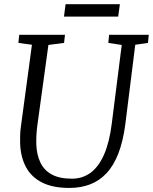

<svg xmlns="http://www.w3.org/2000/svg" viewBox="-20 -914 752 944"><path d="M645 -694 596.5 -306Q585.5 -220 562 -159.5Q538.5 -99 503.2 -61.8Q468 -24.5 422.2 -7.2Q376.5 10 321 10Q240 10 187.2 -16.5Q134.5 -43 108 -92Q81.5 -141 79 -208Q78.5 -227 79 -247.8Q79.5 -268.5 82.5 -290L137 -694L70.5 -703L74.5 -743H299.5L295 -703L218 -693L163.5 -296.5Q160 -270 159 -247.5Q158 -225 158.5 -204Q160.5 -152.5 178.8 -114.5Q197 -76.5 234.8 -56Q272.5 -35.5 333.5 -35.5Q386 -35.5 425.8 -65Q465.5 -94.5 491.8 -154.5Q518 -214.5 529.5 -306L578.5 -693L512.5 -703L516.5 -743H711.5L707.5 -703ZM302.5 -893.5H569.5L561 -832.5H294.5Z"/></svg>

Font: Merriweather Light 18pt Light
Style: Italic
Weight: 300
Italic angle: -7.8°
Version: Version 2.101